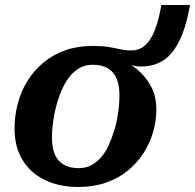

<svg xmlns="http://www.w3.org/2000/svg" viewBox="-20 -732 777 765"><path d="M209 -327Q202 -304 197 -279Q192 -254 189.5 -230Q187 -206 187 -183Q187 -145 198 -118Q209 -91 233 -76.5Q257 -62 294 -62Q322 -62 344 -74Q366 -86 383 -105.5Q400 -125 412.5 -152Q425 -179 434 -209Q442 -233 446.5 -257.5Q451 -282 453.5 -306Q456 -330 456 -353Q456 -391 445 -418Q434 -445 410.5 -459.5Q387 -474 349 -474Q321 -474 299 -462Q277 -450 260.5 -430.5Q244 -411 231 -384Q218 -357 209 -327ZM469 -488 509 -482 502 -461 481 -485Q514 -469 541.5 -442Q569 -415 586 -379Q603 -343 603 -296Q603 -251 590 -206Q577 -161 551.5 -121.5Q526 -82 488.5 -51.5Q451 -21 401.5 -4Q352 13 292 13Q216 13 158.5 -15Q101 -43 69.5 -95Q38 -147 38 -219Q38 -271 51 -320Q64 -369 90 -410.5Q116 -452 154 -483.5Q192 -515 241 -532Q290 -549 351 -549Q386 -549 411 -545Q436 -541 457.5 -536Q479 -531 502 -531Q536 -531 559 -552Q582 -573 597.5 -613.5Q613 -654 623 -712H737Q725 -643 706.5 -596Q688 -549 663.5 -520.5Q639 -492 608.5 -479.5Q578 -467 543 -467Q530 -467 517 -469.5Q504 -472 492 -477Q480 -482 469 -488Z"/></svg>

Font: Roboto Serif SemiBold
Style: Italic
Weight: 600
Italic angle: -10°
Version: Version 1.007